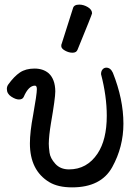

<svg xmlns="http://www.w3.org/2000/svg" viewBox="-20 -790 598 834"><path d="M293 23.9Q231.9 23.9 193.8 1Q109.9 -49.8 109.9 -167Q109.9 -216.8 124 -291Q140.1 -380.9 140.1 -402.8Q140.1 -418 131.8 -418Q104 -418 83 -369.1Q78.1 -357.9 62 -357.9Q47.9 -357.9 28.8 -370.4Q9.8 -382.8 9.8 -403.8Q9.8 -413.6 15.1 -421.9Q41 -458 66.4 -475.1Q91.8 -492.2 129.9 -492.2Q167 -492.2 190.9 -472.2Q219.7 -446.3 220.2 -393.1Q220.2 -363.3 201.2 -253.9Q192.4 -200.7 191.9 -166Q191.9 -151.9 195.1 -127.4Q198.2 -103 220.2 -78.6Q242.2 -54.2 279.8 -54.2Q357.9 -54.2 403.8 -123Q443.8 -183.1 443.8 -287.1Q443.8 -372.1 418.9 -467.8Q418.9 -481 425.5 -488.5Q432.1 -496.1 441.9 -496.1Q460 -496.1 470.2 -474.1Q516.1 -358.9 516.1 -252.9Q516.1 -151.9 467.5 -64Q418.9 23.9 293 23.9ZM294.9 -561Q278.8 -561 262.5 -570.1Q246.1 -579.1 246.1 -589.8Q246.1 -597.7 248 -600.1L296.9 -753.9Q300.8 -770 324.2 -770Q343.3 -770 361.6 -759Q379.9 -748 379.9 -731.9Q379.9 -728 316.9 -574.2Q312 -561 294.9 -561Z"/></svg>

Font: LXGW WenKai Screen R
Style: Regular
Weight: 400
Designer: Fontworks Inc.
Version: Version 1.235;May 31, 2022